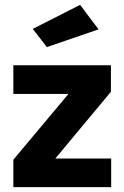

<svg xmlns="http://www.w3.org/2000/svg" viewBox="-20 -771 512 791"><path d="M35 0V-113L262 -384H35V-502H437V-393L208 -118H438V0ZM173 -577 115 -652 310 -751 386 -650Z"/></svg>

Font: Cairo Play
Style: Bold
Weight: 700
Version: Version 3.119